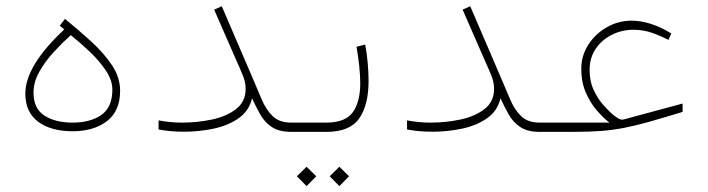

<svg xmlns="http://www.w3.org/2000/svg" viewBox="-20 -432 2319 629"><path d="M190.4 -335.4 175.8 -348.1 192.9 -370.1Q237.3 -334 278.8 -296.1Q320.3 -258.3 346.9 -218.3Q373.5 -178.2 373.5 -134.8Q373.5 -67.9 330.1 -34.9Q286.6 -2 218.3 -2Q147 -2 105 -33.2Q63 -64.5 63 -125Q63 -216.8 190.4 -335.4ZM348.1 -138.7Q348.1 -168.9 327.1 -200.4Q306.2 -231.9 274.7 -262Q243.2 -292 211.9 -316.9Q184.6 -292.5 156.2 -261.7Q127.9 -231 108.9 -197Q89.8 -163.1 89.8 -128.4Q89.8 -76.2 125.7 -53.2Q161.6 -30.3 217.8 -30.3Q275.9 -30.3 312 -55.4Q348.1 -80.6 348.1 -138.7Z M784.7 -141.1Q784.7 -162.6 775.6 -184.8Q766.6 -207 755.9 -230.5L681.6 -400.4L706.5 -411.6L806.2 -179.7Q822.8 -141.6 836.9 -107.4Q851.1 -73.2 873 -51.8Q895 -30.3 934.1 -30.3H963.4V0H934.1Q894 0 870.4 -15.9Q846.7 -31.7 832.5 -57.1Q818.4 -82.5 805.7 -109.9Q795.9 -68.4 761.5 -44.4Q727.1 -20.5 679.7 -10.5Q632.3 -0.5 583.5 -0.5Q558.6 -0.5 538.1 -2.4Q517.6 -4.4 499.5 -7.8V-37.6Q539.1 -30.3 576.2 -30.3Q627 -30.3 674.8 -40.5Q722.7 -50.8 753.7 -75Q784.7 -99.1 784.7 -141.1Z M942.9 -30.3H1048.3Q1111.8 -30.3 1136 -64.5Q1160.2 -98.6 1160.2 -159.7Q1160.2 -184.6 1156.7 -217Q1153.3 -249.5 1147.9 -278.8L1176.3 -286.1Q1181.6 -259.3 1184.6 -226.1Q1187.5 -192.9 1187.5 -167.5Q1187.5 -87.9 1156.7 -43.9Q1126 0 1049.3 0H942.9ZM1091.8 114.3 1123.5 145.5 1091.8 177.7 1060.1 145.5ZM984.4 114.3 1016.1 145.5 984.4 177.7 952.6 145.5Z M1598.6 -141.1Q1598.6 -162.6 1589.6 -184.8Q1580.6 -207 1569.8 -230.5L1495.6 -400.4L1520.5 -411.6L1620.1 -179.7Q1636.7 -141.6 1650.9 -107.4Q1665 -73.2 1687 -51.8Q1709 -30.3 1748 -30.3H1777.3V0H1748Q1708 0 1684.3 -15.9Q1660.6 -31.7 1646.5 -57.1Q1632.3 -82.5 1619.6 -109.9Q1609.9 -68.4 1575.4 -44.4Q1541 -20.5 1493.7 -10.5Q1446.3 -0.5 1397.5 -0.5Q1372.6 -0.5 1352.1 -2.4Q1331.5 -4.4 1313.5 -7.8V-37.6Q1353 -30.3 1390.1 -30.3Q1440.9 -30.3 1488.8 -40.5Q1536.6 -50.8 1567.6 -75Q1598.6 -99.1 1598.6 -141.1Z M1976.6 -30.3Q1957.5 -44.9 1936 -69.3Q1914.6 -93.8 1899.4 -128.2Q1884.3 -162.6 1884.3 -206.5Q1884.3 -249 1907 -284.9Q1929.7 -320.8 1967.5 -342.5Q2005.4 -364.3 2049.8 -364.3Q2078.6 -364.3 2111.1 -354.2Q2143.6 -344.2 2179.2 -322.3L2169.9 -301.3Q2145.5 -314 2116.7 -324.2Q2087.9 -334.5 2055.2 -334.5Q2017.6 -334.5 1984.6 -318.1Q1951.7 -301.8 1931.6 -272.2Q1911.6 -242.7 1911.6 -203.1Q1911.6 -165 1925.5 -136Q1939.5 -106.9 1956.1 -88.6Q1972.7 -70.3 1980.5 -63Q1994.1 -50.8 2004.2 -44.7Q2014.2 -38.6 2022.5 -40.5L2216.3 -92.8V-65.4Q2152.3 -45.9 2107.4 -33.2Q2062.5 -20.5 2025.1 -13.2Q1987.8 -5.9 1948.2 -2.9Q1908.7 0 1855 0H1757.8V-30.3Z"/></svg>

Font: Vazirmatn FD NL Thin
Style: Regular
Weight: 100
Designer: Saber Rastikerdar
Foundry: Saber Rastikerdar
Version: Version 33.003